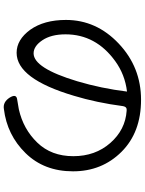

<svg xmlns="http://www.w3.org/2000/svg" viewBox="108 -866 784 1040"><g transform="rotate(90 500.0 -346.0)"><path d="M570 25Q533 31 509 -6Q486 -43 519 -47L572 -56Q679 -80 752.5 -156Q826 -232 826 -351Q826 -470 754.5 -551.5Q683 -633 580 -640Q559 -643 555 -621Q536 -477 499 -355Q407 -44 266 -44Q195 -44 141 -118Q88 -193 88 -311Q88 -476 216 -597Q344 -718 520.5 -718Q697 -718 802.5 -612Q908 -506 908 -349.5Q908 -193 809.5 -92.5Q711 8 570 25ZM311 -578Q166 -473 166 -309Q166 -231 198 -183.5Q230 -136 269 -136Q349 -136 420 -372Q459 -503 476 -642Q384 -631 311 -578Z"/></g></svg>

Font: Raw Maruko Gothic CJK TC
Style: Regular
Weight: 400
Version: Version 1.001